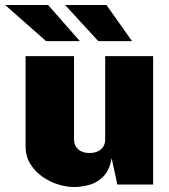

<svg xmlns="http://www.w3.org/2000/svg" viewBox="-58 -743 681 773"><path d="M240.5 10Q209 10 175 -0.8Q141 -11.5 111.5 -32.5Q82 -53.5 63.5 -83.8Q45 -114 45 -153V-517H240V-180Q240 -157.5 256.5 -142.2Q273 -127 302.5 -127Q332 -127 348.8 -142.2Q365.5 -157.5 365.5 -180V-517H558.5V0H414.5L391.5 -106Q382 -54.5 355.5 -29.8Q329 -5 297.2 2.5Q265.5 10 240.5 10ZM370.5 -723 473.5 -577.5H337.5L204 -723ZM135.5 -723 263.5 -577.5H127.5L-37.5 -723Z"/></svg>

Font: Public Sans Black
Style: Regular
Weight: 900
Designer: The Public Sans Project Authors: Dan O. Williams and USWDS (Libre Franklin designed by Pablo Impallari and Rodrigo Fuenz
Version: Version 1.007